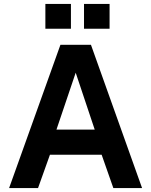

<svg xmlns="http://www.w3.org/2000/svg" viewBox="-20 -949 762 969"><path d="M338 -929H209V-804H338ZM533 -929H404V-804H533ZM26 0H172L232 -168H493L552 0H697L439 -723H285ZM265 -295 362 -582 458 -295Z"/></svg>

Font: United Sans
Style: Bold
Weight: 700
Designer: Pablo Impallari, Rodrigo Fuenzalida (Modified by Dan O. Williams)
Version: Version 1.000;PS 001.000;hotconv 1.0.88;makeotf.lib2.5.64775